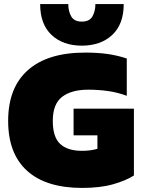

<svg xmlns="http://www.w3.org/2000/svg" viewBox="-20 -912 697 942"><path d="M381 -688Q289 -688 233 -740.5Q177 -793 177 -892H315Q315 -857 329.5 -831.5Q344 -806 381 -806Q419 -806 433.5 -831.5Q448 -857 448 -892H587Q587 -793 530.5 -740.5Q474 -688 381 -688ZM383 10Q206 10 113 -74Q20 -158 20 -319Q20 -482 117 -568Q214 -654 398 -654Q460 -654 508.5 -647Q557 -640 602 -625V-442Q556 -459 509 -465.5Q462 -472 413 -472Q331 -472 285 -437Q239 -402 239 -319Q239 -239 275.5 -205.5Q312 -172 382 -172Q425 -172 458 -182V-248H341V-379H637V-51Q598 -26 535 -8Q472 10 383 10Z"/></svg>

Font: Kanit ExtraBold
Style: Regular
Weight: 800
Designer: Katatrad Team
Foundry: CadsonDemak
Version: Version 2.000; ttfautohint (v1.8.3)